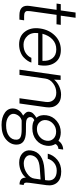

<svg xmlns="http://www.w3.org/2000/svg" viewBox="748 -1538 1030 2567"><g transform="rotate(90 1263.5 -255.0)"><path d="M185 1Q40 1 60 -136L112 -496H28L36 -552H120L148 -750H218L190 -552H313L305 -495L179 -496L130 -146Q128 -123 128 -104.5Q128 -86 144 -74Q160 -62 194 -62H252L243 1Z M854 -278Q852 -259 849 -250H423Q412 -159 460 -107Q508 -55 574 -54Q643 -53 688.5 -82.5Q734 -112 754 -159H817Q810 -135 793 -109Q776 -83 747.5 -56Q719 -29 673.5 -12Q628 5 573 5Q459 4 401.5 -76Q344 -156 361 -274Q378 -395 456.5 -474Q535 -553 649 -553Q761 -553 816 -476.5Q871 -400 854 -278ZM641 -492Q562 -492 508 -441.5Q454 -391 432 -307H794Q799 -391 759 -441.5Q719 -492 641 -492Z M1246 -556Q1334 -556 1380.5 -501Q1427 -446 1414 -355L1364 0H1294L1343 -349Q1352 -414 1318 -453Q1284 -492 1220 -492Q1152 -492 1096 -450.5Q1040 -409 1031 -346L982 0H912L990 -550H1049L1045 -463Q1079 -505 1134 -530.5Q1189 -556 1246 -556Z M1652 240Q1548 240 1485 194Q1422 148 1432 71Q1437 33 1462 1.5Q1487 -30 1526 -48Q1524 -50 1513.5 -58.5Q1503 -67 1498 -72.5Q1493 -78 1485.5 -87.5Q1478 -97 1475.5 -108.5Q1473 -120 1475 -133Q1479 -163 1499 -183.5Q1519 -204 1555 -227Q1510 -278 1522 -362Q1533 -443 1597.5 -497.5Q1662 -552 1750 -552Q1813 -552 1864 -521Q1880 -549 1912.5 -566.5Q1945 -584 1980 -584L1971 -520Q1950 -520 1931.5 -509Q1913 -498 1906 -480Q1938 -428 1929 -362Q1917 -277 1853.5 -224.5Q1790 -172 1696 -172Q1621 -172 1587 -198Q1566 -190 1554.5 -173.5Q1543 -157 1546 -139Q1552 -88 1633 -87L1742 -86Q1911 -84 1914 36Q1916 118 1846 179Q1776 240 1652 240ZM1862 -362Q1870 -416 1835.5 -453Q1801 -490 1741 -490Q1683 -490 1639 -453Q1595 -416 1587 -362Q1579 -308 1613 -270.5Q1647 -233 1705 -233Q1765 -233 1809.5 -270Q1854 -307 1862 -362ZM1848 37Q1846 1 1814 -14Q1782 -29 1713 -29H1592Q1555 -20 1532 7.5Q1509 35 1503 70Q1497 119 1542.5 149Q1588 179 1654 179Q1749 179 1800.5 139Q1852 99 1848 37Z M2154 4Q2075 4 2028.5 -41Q1982 -86 1992 -155Q2015 -318 2244 -333L2388 -342L2391 -363Q2401 -429 2366 -463.5Q2331 -498 2262 -498Q2202 -498 2159.5 -464Q2117 -430 2103 -378H2035Q2054 -453 2116.5 -505.5Q2179 -558 2274 -558Q2372 -558 2420.5 -504.5Q2469 -451 2456 -360L2425 -135Q2419 -91 2425.5 -73.5Q2432 -56 2454 -57L2446 0Q2431 0 2419 -3Q2353 -17 2356 -86Q2328 -48 2272 -22Q2216 4 2154 4ZM2165 -57Q2236 -57 2298.5 -100Q2361 -143 2368 -199L2380 -282L2236 -272Q2143 -266 2103 -235Q2063 -204 2056 -154Q2050 -110 2083.5 -83.5Q2117 -57 2165 -57Z"/></g></svg>

Font: Oakes Grotesk Light
Style: Italic
Weight: 300
Italic angle: -8°
Designer: Samuel Oakes
Foundry: Samuel Oakes
Version: Version 1.000;PS 001.000;hotconv 1.0.88;makeotf.lib2.5.64775